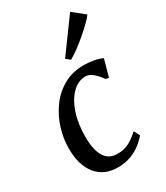

<svg xmlns="http://www.w3.org/2000/svg" viewBox="-209 -933 895 1033"><g transform="rotate(-30 238.5 -417.0)"><path d="M388 -436Q369.5 -463 346.8 -482.5Q324 -502 301.5 -502Q255.5 -502 218.5 -465.5Q181.5 -429 159.8 -364.5Q138 -300 138.5 -216.5Q140 -54.5 243 -54.5Q287 -54.5 318.2 -72Q349.5 -89.5 378.5 -116.5L397.5 -81Q384 -63.5 358.2 -42Q332.5 -20.5 295 -5.2Q257.5 10 209 10Q125 10 77.5 -47.8Q30 -105.5 30 -208.5Q29.5 -268 48 -329.5Q66.5 -391 103.8 -443.2Q141 -495.5 196 -527.2Q251 -559 323 -559Q350.5 -559 382.5 -553.5Q414.5 -548 436.5 -537L407.5 -431.5ZM254 -638.5 404 -844 477 -785Q468.5 -771.5 445.2 -748.8Q422 -726 392 -700.2Q362 -674.5 331.8 -652.2Q301.5 -630 279.5 -618Z"/></g></svg>

Font: Merriweather Text Regular
Style: Italic
Weight: 400
Italic angle: -7.8°
Designer: Eben Sorkin
Foundry: Eben Sorkin
Version: Version 2.100; ttfautohint (v1.7.19-72a1) -l 8 -r 50 -G 200 